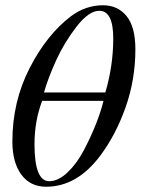

<svg xmlns="http://www.w3.org/2000/svg" viewBox="-20 -698 534 729"><path d="M494 -511Q494 -396 457 -291Q420 -186 360 -106Q272 11 155 11Q95 11 61 -35Q27 -81 27 -161Q27 -312 92.5 -439.5Q158 -567 249 -636Q305 -678 371 -678Q427 -678 460.5 -637Q494 -596 494 -511ZM147 -347H380Q410 -449 410 -552Q410 -657 357 -657Q317 -657 270 -596Q223 -535 192.5 -467.5Q162 -400 147 -347ZM373 -315H140Q111 -239 111 -150Q111 -10 167 -10Q201 -10 236 -43Q271 -76 297.5 -126Q324 -176 343.5 -225Q363 -274 373 -315Z"/></svg>

Font: STIX MathJax Main
Style: Italic
Weight: 400
Italic angle: -16.33°
Designer: MicroPress Inc., with final additions and corrections provided by Coen Hoffman, Elsevier (retired)
Version: Version 1.1.1